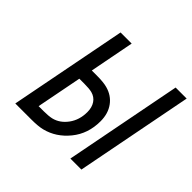

<svg xmlns="http://www.w3.org/2000/svg" viewBox="-161 -847 1027 1027"><g transform="rotate(45 352.5 -333.5)"><path d="M240.2 -414.1H277.3Q328.8 -414.1 356.8 -406.2Q407.6 -392.6 436.5 -352.9Q465.5 -313.2 465.5 -255.2Q465.5 -160.8 411.1 -94.1Q356.8 -27.3 279.3 -7.8Q248.7 0 196.6 0H75.5L205.1 -666.7H289.1ZM224 -335.9 173.8 -78.1H211.6Q248.7 -78.1 271.5 -83.3Q317.7 -94.4 349.3 -137.4Q380.9 -180.3 380.9 -240.2Q380.9 -275.4 364.9 -299.2Q349 -322.9 319.7 -330.7Q298.8 -335.9 261.7 -335.9ZM705.1 -666.7 575.5 0H492.2L621.7 -666.7Z"/></g></svg>

Font: Monoid
Style: Italic
Weight: 400
Width: 4
Italic angle: -11°
Monospace: yes
Version: Version 0.61